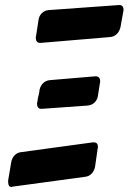

<svg xmlns="http://www.w3.org/2000/svg" viewBox="-20 -740 507 757"><path d="M169 -700H170C151 -698 135 -683 132 -662L122 -597C121 -595 121 -593 121 -591C121 -579 127 -571 137 -571H142L415 -594C435 -596 450 -611 455 -633L466 -694C467 -697 467 -700 467 -703C467 -712 462 -720 452 -720H447ZM374 -413C375 -415 375 -418 375 -420C375 -430 370 -439 359 -439H354L176 -424C156 -422 141 -408 136 -386C136 -381 134 -374 133 -367L130 -356C130 -355 130 -353 129 -351L128 -342C128 -340 127 -339 127 -337V-338C126 -335 126 -332 126 -330C126 -320 131 -311 141 -311H146L328 -324H327C347 -326 363 -341 366 -362ZM62 -140C43 -138 27 -121 24 -99L12 -28C12 -20 12 -3 24 -3C26 -3 27 -3 29 -4L316 -43C336 -45 351 -61 355 -84L365 -154C366 -157 366 -159 366 -161C366 -174 360 -179 348 -179Z"/></svg>

Font: Bangerz
Style: Regular
Weight: 400
Designer: vernon adams
Foundry: Vernon Adams
Version: Version 2.10;December 28, 2023;FontCreator 13.0.0.2683 64-bi